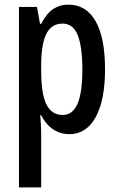

<svg xmlns="http://www.w3.org/2000/svg" viewBox="-20 -570 513 830"><path d="M275 -550Q352 -550 393 -479Q434 -408 434 -270Q434 -137 393.5 -63.5Q353 10 280 10Q241 10 209.5 -11Q178 -32 158 -72H154Q156 -48 157 -28.5Q158 -9 158 6V240H62V-540H140L153 -467H158Q181 -512 210 -531Q239 -550 275 -550ZM250 -468Q203 -468 180.5 -424Q158 -380 158 -286V-264Q158 -165 180.5 -119Q203 -73 251 -73Q294 -73 315 -121Q336 -169 336 -269Q336 -368 316 -418Q296 -468 250 -468Z"/></svg>

Font: Noto Sans Ethiopic ExtraCondensed Medium
Style: Regular
Weight: 500
Width: 2
Designer: Monotype Design Team
Foundry: Monotype Imaging Inc.
Version: Version 2.102; ttfautohint (v1.8.4.7-5d5b)